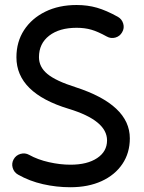

<svg xmlns="http://www.w3.org/2000/svg" viewBox="-20 -724 588 782"><path d="M477.5 -592.8Q468.3 -576.2 450 -571Q431.6 -565.9 415 -575.2Q378.9 -595.2 352.1 -603Q325.2 -610.8 292 -610.8Q221.7 -610.8 180.2 -578.6Q138.7 -546.4 138.7 -491.2Q138.7 -451.2 172.9 -422.9Q207 -394.5 287.1 -369.1Q508.8 -297.4 508.8 -160.6Q508.8 -101.1 478.5 -56.2Q448.2 -11.2 393.8 13.7Q339.4 38.6 266.6 38.6Q210 38.6 155 26.1Q100.1 13.7 53.7 -12.7Q37.1 -22 31.7 -40.3Q26.4 -58.6 35.6 -75.2Q44.9 -91.8 63.5 -97.2Q82 -102.5 98.6 -93.3Q133.8 -73.7 179.2 -63.5Q224.6 -53.2 267.1 -53.2Q335.4 -53.2 375.7 -80.1Q416 -106.9 416 -152.3Q416 -233.4 259.8 -280.8Q46.9 -345.2 46.9 -490.7Q46.9 -553.7 78.1 -601.6Q109.4 -649.4 164.6 -676.5Q219.7 -703.6 292 -703.6Q336.4 -703.6 374.8 -692.6Q413.1 -681.6 460.4 -655.3Q476.6 -646 481.9 -627.7Q487.3 -609.4 477.5 -592.8Z"/></svg>

Font: Mikhak-FD Medium
Style: Regular
Weight: 500
Designer: Amin Abedi
Version: Version 3.2